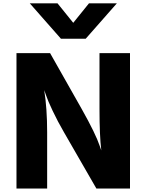

<svg xmlns="http://www.w3.org/2000/svg" viewBox="-20 -1089 869 1143"><path d="M78.1 33.2V-772.5H278.3L466.8 -439.5Q549.8 -292 574.2 -218.8L583 -193.4Q572.3 -282.2 572.3 -440.4V-772.5H753.9V33.2H553.7L361.3 -300.8Q323.2 -366.2 293.5 -429.2Q263.7 -492.2 253.9 -522.5L243.2 -552.7Q260.7 -443.4 260.7 -300.8V33.2ZM157.2 -1069.3H322.3L416 -953.1L509.8 -1069.3H675.8L490.2 -858.4H342.8Z"/></svg>

Font: GenEi M Gothic v2 Heavy
Style: Regular
Weight: 800
Version: Version 2.0